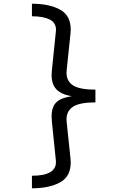

<svg xmlns="http://www.w3.org/2000/svg" viewBox="-20 -877 655 1036"><path d="M152.3 -856.9Q245.1 -856.9 303.3 -825.4Q361.5 -793.8 361.5 -718.5Q361.5 -704.6 360.5 -696.9L340 -501Q339 -489.7 339 -484.1Q339 -438.5 374.9 -415.9Q410.8 -393.3 494.9 -393.3V-324.6Q411.3 -324.6 375.1 -301.8Q339 -279 339 -232.8Q339 -227.2 340 -215.9L360.5 -21Q361.5 -13.3 361.5 0.5Q361.5 75.9 303.3 107.4Q245.1 139 152.3 139V71.3Q289.2 71.3 281.5 -10.8L260 -221Q258.5 -235.9 258.5 -248.7Q258.5 -300.5 284.1 -325.1Q309.7 -349.7 367.2 -357.9Q311.3 -367.2 284.9 -394.4Q258.5 -421.5 258.5 -472.3Q258.5 -484.1 260 -496.9L281.5 -707.2Q282.1 -710.3 282.1 -715.9Q282.1 -755.4 246.9 -772.3Q211.8 -789.2 152.3 -789.2Z"/></svg>

Font: Fira Code
Style: Regular
Weight: 400
Designer: Carrois Corporate, Edenspiekermann AG, Nikita Prokopov
Foundry: Carrois Corporate, Edenspiekermann AG, Nikita Prokopov
Version: Version 5.002